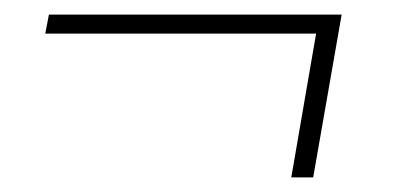

<svg xmlns="http://www.w3.org/2000/svg" viewBox="-20 -305 540 263"><path d="M379 -62 413 -259H42L47 -285H448L409 -62Z"/></svg>

Font: Spectral ExtraLight
Style: Italic
Weight: 275
Italic angle: -10°
Designer: Jean-Baptiste Levee
Foundry: Production Type
Version: Version 2.001